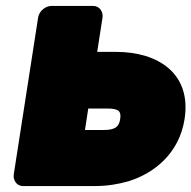

<svg xmlns="http://www.w3.org/2000/svg" viewBox="-20 -586 642 644"><path d="M369 -412H306L324 -528C326 -544 316 -566 293 -566H151C135 -566 112 -551 108 -528L26 0C24 16 34 38 57 38H299C339 38 376 32 411 22C498 -5 581 -72 599 -186C623 -339 511 -412 369 -412ZM383 -186C379 -162 368 -150 328 -150H265L276 -222H339C380 -222 387 -212 383 -186Z"/></svg>

Font: Asimov Print
Style: EIt
Weight: 500
Designer: Google
Version: Version 2.000980; 2014